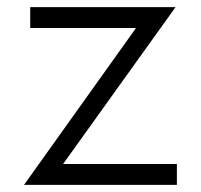

<svg xmlns="http://www.w3.org/2000/svg" viewBox="-20 -520 565 540"><path d="M157.5 -58.8H477.5V0H47.5L362.5 -441.2H65V-500H473.8Z"/></svg>

Font: Now Light
Style: Regular
Weight: 300
Designer: Alfredo Marco Pradil
Foundry: Alfredo Marco Pradil
Version: Version 1.002;PS 001.002;hotconv 1.0.88;makeotf.lib2.5.64775